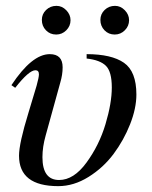

<svg xmlns="http://www.w3.org/2000/svg" viewBox="-20 -626 518 656"><path d="M421 -557Q421 -537 406.5 -522.5Q392 -508 372 -508Q351 -508 337 -522.5Q323 -537 323 -558Q323 -578 337.5 -592Q352 -606 373 -606Q392 -606 406.5 -591Q421 -576 421 -557ZM221 -557Q221 -537 206.5 -522.5Q192 -508 172 -508Q151 -508 137 -522.5Q123 -537 123 -558Q123 -578 137.5 -592Q152 -606 173 -606Q192 -606 206.5 -591Q221 -576 221 -557ZM276 -426V-441Q361 -441 403.5 -411.5Q446 -382 446 -303Q446 -256 424.5 -201.5Q403 -147 368 -100Q333 -53 282.5 -21.5Q232 10 179 10Q45 10 45 -94Q45 -136 77 -240L105 -333Q113 -362 113 -372Q113 -386 101 -386Q79 -386 32 -326L19 -335Q89 -441 150 -441Q194 -441 194 -396Q194 -371 186 -344L136 -163Q125 -124 125 -89Q125 -11 182 -11Q232 -11 275.5 -70.5Q319 -130 340.5 -202Q362 -274 362 -327Q362 -381 342 -401Q322 -421 276 -426Z"/></svg>

Font: STIX MathJax Alphabets
Style: Italic
Weight: 400
Italic angle: -16.33°
Designer: MicroPress Inc., with final additions and corrections provided by Coen Hoffman, Elsevier (retired)
Version: Version 1.1.1